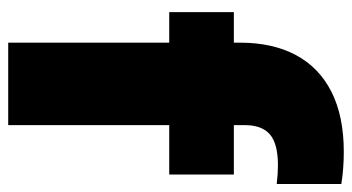

<svg xmlns="http://www.w3.org/2000/svg" viewBox="-215 -643 858 468"><g transform="rotate(90 214.0 -409.0)"><path d="M285 -577V-550H405.5V-392.5H285V0H84V-392.5H9.5V-550H84V-565.5Q84 -644.5 114.2 -701.2Q144.5 -758 204 -788Q263.5 -818 350 -818Q391 -818 428.5 -812V-654.5Q403 -657.5 383 -657.5Q330.5 -657.5 307.8 -638Q285 -618.5 285 -577Z"/></g></svg>

Font: Encode Sans SemiCondensed Black
Style: Regular
Weight: 900
Width: 4
Designer: Multiple Designers
Foundry: Impallari Type
Version: Version 2.000